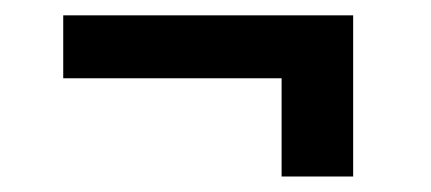

<svg xmlns="http://www.w3.org/2000/svg" viewBox="-20 -412 559 249"><path d="M438 -392.1V-310.5H62V-392.1ZM438 -355V-183.1H345.2V-355Z"/></svg>

Font: Roboto SemiCondensed SemiBold
Style: Regular
Weight: 600
Width: 4
Designer: Christian Robertson
Foundry: Google
Version: Version 3.009; 2024